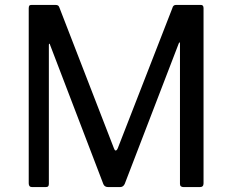

<svg xmlns="http://www.w3.org/2000/svg" viewBox="-20 -762 946 782"><path d="M97 -15V-728Q97 -736 99.5 -739Q102 -742 109 -742H205Q213 -742 216.5 -739.5Q220 -737 222 -731L444 -158Q447 -149 451 -149Q456 -149 460 -159L682 -729Q685 -742 697 -742H798Q809 -742 809 -729V-15Q809 0 794 0H728Q713 0 713 -13V-585Q713 -590 711.5 -589.5Q710 -589 708 -585L488 -13Q482 0 469 0H421Q406 0 401 -12L184 -579Q183 -584 181 -584Q179 -584 179 -579V-13Q179 -6 176 -3Q173 0 165 0H111Q97 0 97 -15Z"/></svg>

Font: Libre Franklin
Style: Regular
Weight: 400
Designer: Pablo Impallari, Rodrigo Fuenzalida
Foundry: Impallari Type
Version: Version 1.002; ttfautohint (v1.5)